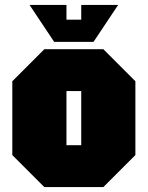

<svg xmlns="http://www.w3.org/2000/svg" viewBox="-20 -760 600 780"><path d="M30 -130V-430L160 -560H400L530 -430V-130L400 0H160ZM250 -170H310V-390H250ZM310 -740H460L360 -590H200L100 -740H250V-680H310Z"/></svg>

Font: Tektur Condensed Black
Style: Regular
Weight: 900
Width: 3
Designer: Adam Jagosz
Foundry: Adam Jagosz
Version: Version 1.005;gftools[0.9.30]